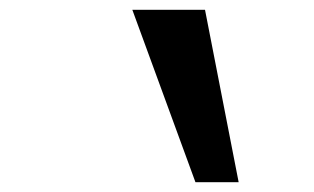

<svg xmlns="http://www.w3.org/2000/svg" viewBox="-20 -835 640 391"><path d="M249.5 -815H397.5L466 -464H378Z"/></svg>

Font: JuliaMono Light
Style: Italic
Weight: 300
Italic angle: -9°
Monospace: yes
Designer: cormullion
Foundry: corm
Version: Version 0.054; ttfautohint (v1.8.4)